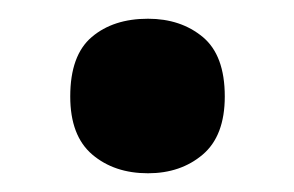

<svg xmlns="http://www.w3.org/2000/svg" viewBox="-20 -455 314 205"><path d="M55 -352Q55 -396 78 -415.5Q101 -435 138 -435Q173 -435 196.5 -415.5Q220 -396 220 -352Q220 -310 196.5 -290Q173 -270 138 -270Q102 -270 78.5 -290Q55 -310 55 -352Z"/></svg>

Font: Noto Sans Ethiopic SemiCondensed
Style: Bold
Weight: 700
Width: 4
Designer: Monotype Design Team
Foundry: Monotype Imaging Inc.
Version: Version 2.102; ttfautohint (v1.8.4.7-5d5b)